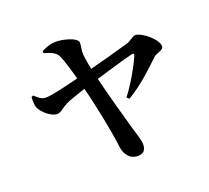

<svg xmlns="http://www.w3.org/2000/svg" viewBox="-136 -947 1273 1168"><g transform="rotate(-20 500.0 -363.0)"><path d="M566.4 49.4C603.3 49.4 620.4 30.3 620.4 -7.6C620.4 -35 602.8 -84.4 594.2 -113.5C572.5 -187.6 525.7 -356.4 491.5 -495.9C478.4 -546.6 467.1 -616.5 464.3 -643.1C462.1 -671.2 470.8 -696.5 470.5 -719.8C470.3 -751.6 381 -774.8 335.4 -774.8C296.7 -774.8 269.5 -762.5 239.7 -748.5L240.8 -734.5C283.7 -723.3 314.6 -709 327.3 -683.7C346.5 -645.3 376.2 -538.2 394 -467.9C429 -337.6 468.2 -141.4 478.8 -47.7C483.3 6.6 515.6 49.4 566.4 49.4ZM621.9 -308.2 637.4 -295.7C737.8 -355.4 820.1 -438.7 869.2 -484.6C887.5 -500.4 932.5 -502.7 932.5 -528.6C932.5 -573 845 -646.6 801.7 -647.3C784.3 -647.3 763.9 -625.2 740 -617C698.7 -604.2 522.8 -556.3 434.4 -533.8C333.9 -508.7 203.5 -475.2 164.2 -475.8C129.7 -476 114.9 -495.3 93 -514.3L80.5 -509.4C78.9 -482.7 80 -454.1 86.4 -438.8C101 -405.7 153.5 -358.3 192.7 -358.3C219.7 -358.3 237 -384.9 282.9 -404.8C311.5 -416.5 385.9 -442.5 444.1 -459.1C544.9 -488.4 690.5 -533.2 740.3 -544.5C753.7 -547.5 759.5 -544.3 753.7 -530.2C732 -479.8 680.2 -383.9 621.9 -308.2Z"/></g></svg>

Font: Source Han Serif TW VF
Style: Regular
Weight: 250
Designer: Ryoko NISHIZUKA 西塚涼子 (kana & ideographs); Frank Grießhammer (Latin, Greek & Cyrillic); Wenlong ZHANG 张文龙 (bopomofo); San
Foundry: Adobe
Version: Version 2.002;hotconv 1.1.0;makeotfexe 2.6.0